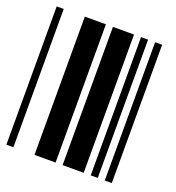

<svg xmlns="http://www.w3.org/2000/svg" viewBox="-112 -680 704 770"><g transform="rotate(20 240.0 -295.0)"><path d="M0 0V-590H30V0ZM120 0V-590H210V0ZM240 0V-590H330V0ZM360 0V-590H390V0ZM420 0V-590H450V0Z"/></g></svg>

Font: Libre Barcode 39 Extended
Style: Regular
Weight: 400
Version: Version 1.005; ttfautohint (v1.8.3)